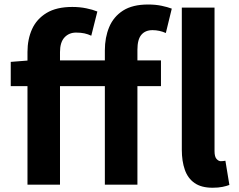

<svg xmlns="http://www.w3.org/2000/svg" viewBox="-20 -832 1076 865"><path d="M103.8 0V-597.9Q103.8 -655.2 124.5 -701Q145.3 -746.7 189.9 -773.7Q234.4 -800.7 305.8 -800.7Q339.3 -800.7 368.7 -794.6Q398.1 -788.6 418.6 -780.1L391.2 -671.1Q376.7 -678 360.7 -681.6Q344.7 -685.2 322.8 -685.2Q290.9 -685.2 270.6 -663.4Q250.3 -641.5 250.3 -597.6V0ZM452.4 0V-605.1Q452.4 -663.3 472 -710.1Q491.5 -756.8 534.3 -784.3Q577.2 -811.7 647.1 -811.7Q680.5 -811.7 707.7 -806Q734.9 -800.3 753.9 -793.1L727.1 -683.3Q698.2 -696.2 667 -696.2Q634.7 -696.2 616.9 -675.3Q599.1 -654.4 599.1 -607.9V0ZM28.4 -444.1V-553.2L112.3 -559.8H705.2V-444.1ZM937.6 13.8Q887.1 13.8 856.6 -7.4Q826.2 -28.5 812.7 -67.1Q799.1 -105.8 799.1 -157.3V-797.9H946.5V-151.3Q946.5 -125.9 955.6 -115.9Q964.7 -105.8 974.7 -105.8Q979.5 -105.8 983.9 -106.3Q988.3 -106.8 995.5 -107.8L1013.4 1.2Q1000.9 6.1 982.5 9.9Q964 13.8 937.6 13.8Z"/></svg>

Font: Noto Sans JP
Style: Regular
Weight: 100
Designer: Ryoko NISHIZUKA 西塚涼子 (kana, bopomofo & ideographs); Paul D. Hunt (Latin, Greek & Cyrillic); Sandoll Communications 산돌커뮤니
Foundry: Adobe
Version: Version 2.004;hotconv 1.0.118;makeotfexe 2.5.65603